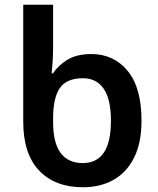

<svg xmlns="http://www.w3.org/2000/svg" viewBox="-20 -780 666 810"><path d="M330 10Q212 10 145 -60.5Q78 -131 78 -267V-760H204V-580Q204 -549 202 -519Q200 -489 198 -471H204Q226 -505 265.5 -528.5Q305 -552 365 -552Q460 -552 518.5 -481Q577 -410 577 -271Q577 -177 545.5 -114.5Q514 -52 458.5 -21Q403 10 330 10ZM329 -92Q388 -92 418 -136Q448 -180 448 -271Q448 -361 417.5 -405.5Q387 -450 330 -450Q261 -450 232.5 -408.5Q204 -367 204 -283V-265Q204 -177 236 -134.5Q268 -92 329 -92Z"/></svg>

Font: Noto Sans SemiBold
Style: Regular
Weight: 600
Designer: Monotype Design Team
Foundry: Monotype Imaging Inc.
Version: Version 2.007